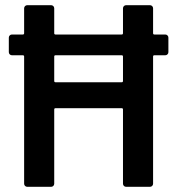

<svg xmlns="http://www.w3.org/2000/svg" viewBox="-20 -720 677 740"><path d="M629 -575V-519Q629 -514 625.5 -510.5Q622 -507 617 -507H575Q570 -507 570 -502V-12Q570 -7 566.5 -3.5Q563 0 558 0H466Q461 0 457.5 -3.5Q454 -7 454 -12V-298Q454 -303 449 -303H194Q189 -303 189 -298V-12Q189 -7 185.5 -3.5Q182 0 177 0H85Q80 0 76.5 -3.5Q73 -7 73 -12V-502Q73 -507 68 -507H26Q21 -507 17.5 -510.5Q14 -514 14 -519V-575Q14 -580 17.5 -583.5Q21 -587 26 -587H68Q73 -587 73 -592V-688Q73 -693 76.5 -696.5Q80 -700 85 -700H177Q182 -700 185.5 -696.5Q189 -693 189 -688V-592Q189 -587 194 -587H449Q454 -587 454 -592V-688Q454 -693 457.5 -696.5Q461 -700 466 -700H558Q563 -700 566.5 -696.5Q570 -693 570 -688V-592Q570 -587 575 -587H617Q622 -587 625.5 -583.5Q629 -580 629 -575ZM454 -408V-502Q454 -507 449 -507H194Q189 -507 189 -502V-408Q189 -403 194 -403H449Q454 -403 454 -408Z"/></svg>

Font: Amber EN SemiBold
Style: Regular
Weight: 600
Designer: Jeremy Tribby
Foundry: Tribby Type
Version: Version 1.408 November 24, 2021